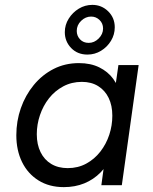

<svg xmlns="http://www.w3.org/2000/svg" viewBox="-20 -760 627 788"><path d="M242 8Q182 8 138 -19.5Q94 -47 70.5 -95Q47 -143 47 -205Q47 -263 65.5 -316Q84 -369 118.5 -411Q153 -453 200 -477Q247 -501 304 -501Q352 -501 387.5 -483.5Q423 -466 445 -436Q467 -406 472 -367L445 -346L466 -493H549L480 0H396L416 -147L441 -125Q422 -82 393 -52.5Q364 -23 326 -7.5Q288 8 242 8ZM258 -70Q300 -70 334 -88.5Q368 -107 392 -138Q416 -169 428.5 -207Q441 -245 441 -285Q441 -327 426 -358Q411 -389 383 -406.5Q355 -424 316 -424Q274 -424 239.5 -405.5Q205 -387 181 -356.5Q157 -326 144 -287.5Q131 -249 131 -209Q131 -167 146.5 -135.5Q162 -104 190.5 -87Q219 -70 258 -70ZM339 -536Q298 -536 272 -563Q246 -590 246 -628Q246 -658 262 -683.5Q278 -709 303.5 -724.5Q329 -740 359 -740Q397 -740 424 -713.5Q451 -687 451 -648Q451 -618 435.5 -592.5Q420 -567 394.5 -551.5Q369 -536 339 -536ZM344 -584Q367 -584 385 -602Q403 -620 403 -643Q403 -664 388.5 -678Q374 -692 354 -692Q331 -692 313 -674.5Q295 -657 295 -633Q295 -613 308.5 -598.5Q322 -584 344 -584Z"/></svg>

Font: Hanken Grotesk
Style: Italic
Weight: 400
Italic angle: -8°
Designer: Alfredo Marco Pradil
Foundry: Hanken Design Co.
Version: Version 3.013